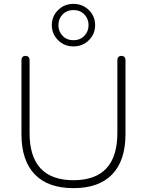

<svg xmlns="http://www.w3.org/2000/svg" viewBox="-20 -965 760 993"><path d="M91 -271V-654Q91 -664 96.5 -670Q102 -676 112 -676Q122 -676 127.5 -670Q133 -664 133 -654V-277Q133 -155 190 -94Q247 -33 360 -33Q473 -33 530 -94Q587 -155 587 -277V-654Q587 -664 592.5 -670Q598 -676 608 -676Q618 -676 623.5 -670Q629 -664 629 -654V-271Q629 -135 560.5 -63.5Q492 8 360 8Q228 8 159.5 -63.5Q91 -135 91 -271ZM248 -835Q248 -881 280.5 -913Q313 -945 360 -945Q407 -945 439.5 -913Q472 -881 472 -835Q472 -789 439.5 -757Q407 -725 360 -725Q313 -725 280.5 -757Q248 -789 248 -835ZM438 -835Q438 -868 416 -890.5Q394 -913 360 -913Q326 -913 304 -890.5Q282 -868 282 -835Q282 -802 304 -779.5Q326 -757 360 -757Q394 -757 416 -779.5Q438 -802 438 -835Z"/></svg>

Font: SN Pro Thin
Style: Regular
Weight: 200
Designer: Tobias Whetton
Foundry: Supernotes
Version: Version 1.003;Glyphs 3.3 (3324)